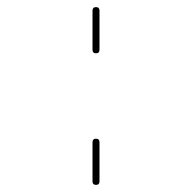

<svg xmlns="http://www.w3.org/2000/svg" viewBox="-20 -520 540 540"><path d="M240.2 -379.9V-490.2Q240.2 -500 250 -500Q259.8 -500 259.8 -490.2V-379.9Q259.8 -370.1 250 -370.1Q240.2 -370.1 240.2 -379.9ZM240.2 -9.8V-120.1Q240.2 -129.9 250 -129.9Q259.8 -129.9 259.8 -120.1V-9.8Q259.8 0 250 0Q240.2 0 240.2 -9.8Z"/></svg>

Font: Rounded Mgen+ 1m thin
Style: Regular
Weight: 100
Designer: [Source Han Sans]
Ryoko NISHIZUKA  (kana & ideographs); Paul D. Hunt (Latin, Greek & Cyrillic); Wenlong ZHANG  (bopomofo
Version: Version 1.059.20150602